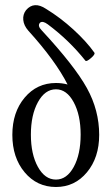

<svg xmlns="http://www.w3.org/2000/svg" viewBox="-20 -728 441 759"><path d="M201.2 11.2Q126 11.2 77.4 -46.9Q28.8 -105 28.8 -194.8Q28.8 -284.2 77.4 -342Q126 -399.9 201.2 -399.9Q225.6 -399.9 247.1 -394Q199.7 -487.8 91.8 -606.9Q74.2 -627 72 -648.9Q69.8 -670.9 83 -688Q114.3 -724.6 162.1 -692.9Q218.8 -658.2 270.3 -611.1Q321.8 -564 353 -520Q357.4 -513.7 339.8 -498.5Q322.3 -483.4 317.9 -487.8Q253.4 -568.8 168.9 -631.8Q148.4 -647 138.2 -638.2Q127 -626 145 -607.9Q274.9 -467.8 323.5 -379.9Q372.1 -292 372.1 -194.8Q372.1 -105 323.7 -46.9Q275.4 11.2 201.2 11.2ZM201.2 -18.1Q244.1 -18.1 271.5 -68.1Q298.8 -118.2 298.8 -195.8Q298.8 -273.4 271.2 -324.2Q243.7 -375 201.2 -375Q157.7 -375 129.9 -324.2Q102.1 -273.4 102.1 -195.8Q102.1 -118.2 129.9 -68.1Q157.7 -18.1 201.2 -18.1Z"/></svg>

Font: Junicode SmCond Light
Style: Regular
Weight: 300
Width: 4
Designer: Peter S. Baker
Version: Version 2.206